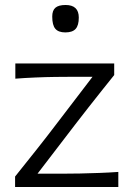

<svg xmlns="http://www.w3.org/2000/svg" viewBox="-20 -750 532 770"><path d="M40.5 0V-42Q85 -97.5 127 -150.5Q169 -203.5 205 -251L351 -442H268Q240 -442 201.5 -441.5Q163 -441 121.2 -439.2Q79.5 -437.5 41.5 -434.5V-495.5H438V-449Q418 -424 391.2 -390.5Q364.5 -357 336.2 -321Q308 -285 283 -252.5L130.5 -53.5H234.5Q263 -53.5 301 -54.2Q339 -55 379.5 -56.5Q420 -58 454.5 -60.5V0ZM242 -620Q214.5 -620 202 -634.5Q189.5 -649 189.5 -683.5Q189.5 -708 202.2 -719Q215 -730 243 -730Q296 -730 296 -679.5Q296 -648 283.2 -634Q270.5 -620 242 -620Z"/></svg>

Font: Commissioner Flair Light
Style: Regular
Weight: 300
Designer: Kostas Bartsokas
Foundry: Kostas Bartsokas
Version: Version 1.000; ttfautohint (v1.8.3)